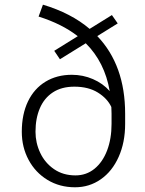

<svg xmlns="http://www.w3.org/2000/svg" viewBox="-20 -791 622 821"><path d="M515.1 -304.7V-261.2Q515.1 -182.1 487.5 -120.4Q460 -58.6 411.1 -24.4Q362.3 9.8 300.8 9.8Q234.9 9.8 183.1 -21.7Q131.3 -53.2 102.3 -107.4Q73.2 -161.6 73.2 -227.5Q73.2 -302.2 99.6 -357.2Q126 -412.1 174.6 -441.7Q223.1 -471.2 287.1 -471.2Q335 -471.2 377.7 -452.6Q420.4 -434.1 449.2 -401.4Q427.7 -525.4 346.7 -606L236.3 -537.6L211.9 -573.7L312.5 -636.2Q245.6 -688.5 145 -720.2L163.6 -771Q284.2 -734.9 363.3 -667.5L458.5 -726.6L483.4 -690.9L396 -636.7Q515.1 -512.2 515.1 -304.7ZM457 -305.7Q457 -314.9 456.1 -333.5Q439 -370.1 398.4 -395.3Q357.9 -420.4 297.9 -420.4Q243.2 -420.4 206.1 -396Q168.9 -371.6 150.4 -328.1Q131.8 -284.7 131.8 -227.5Q131.8 -180.2 152.1 -137.2Q172.4 -94.2 211.2 -67.6Q250 -41 302.7 -41Q349.1 -41 384 -69.3Q418.9 -97.7 438 -147.7Q457 -197.8 457 -261.2Z"/></svg>

Font: Heebo Light
Style: Regular
Weight: 300
Designer: Oded Ezer
Foundry: Meir Sadan
Version: Version 2.001; ttfautohint (v1.5.14-ce02) -l 8 -r 50 -G 200 